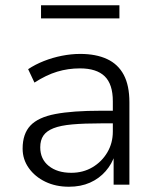

<svg xmlns="http://www.w3.org/2000/svg" viewBox="-20 -702 597 730"><path d="M242 8Q192 8 152.5 -11Q113 -30 89.5 -63Q66 -96 66 -137Q66 -193 95.5 -224.5Q125 -256 190.5 -268.5Q256 -281 363 -281H421V-233H366Q300 -233 255 -229Q210 -225 183.5 -214.5Q157 -204 145 -186.5Q133 -169 133 -142Q133 -97 165.5 -71Q198 -45 251 -45Q296 -45 331.5 -66Q367 -87 388 -122.5Q409 -158 409 -202V-317Q409 -382 378 -412Q347 -442 284 -442Q239 -442 197.5 -429.5Q156 -417 111 -388L87 -439Q114 -457 147 -470Q180 -483 215.5 -490Q251 -497 285 -497Q345 -497 387 -477.5Q429 -458 450.5 -417.5Q472 -377 472 -313V0H412V-114H417Q406 -79 381.5 -51Q357 -23 322 -7.5Q287 8 242 8ZM136 -632V-682H434V-632Z"/></svg>

Font: Nunito Sans 10pt Light
Style: Regular
Weight: 300
Designer: Vernon Adams
Foundry: Vernon Adams
Version: Version 3.101;gftools[0.9.27]